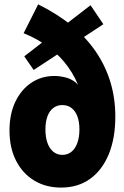

<svg xmlns="http://www.w3.org/2000/svg" viewBox="-20 -849 565 877"><path d="M258.8 7.8Q189.5 7.8 136.5 -24.2Q83.5 -56.2 53.5 -114.7Q23.4 -173.3 23.4 -252.9Q23.4 -328.1 50 -384Q76.7 -439.9 123 -470.9Q169.4 -502 228.5 -502Q252 -502 278.1 -495.6Q304.2 -489.3 324.7 -473.1Q345.2 -457 351.6 -427.7L322.3 -461.9H364.3L344.7 -438.5Q326.7 -493.2 291.7 -542.2Q256.8 -591.3 205.8 -630.9Q154.8 -670.4 87.9 -697.3L154.3 -829.1Q243.2 -785.2 309.3 -730.5Q375.5 -675.8 419.2 -610.8Q462.9 -545.9 484.9 -472.2Q506.8 -398.4 506.8 -316.4Q506.8 -218.3 477.1 -145.3Q447.3 -72.3 391.8 -32.2Q336.4 7.8 258.8 7.8ZM264.6 -141.6Q289.1 -141.6 306.6 -156Q324.2 -170.4 333.5 -196.5Q342.8 -222.7 342.8 -257.8Q342.8 -292.5 333.5 -317.4Q324.2 -342.3 306.6 -355.7Q289.1 -369.1 264.6 -369.1Q241.2 -369.1 223.9 -356.2Q206.5 -343.3 197 -318.4Q187.5 -293.5 187.5 -257.8Q187.5 -221.7 197 -195.6Q206.5 -169.4 223.9 -155.5Q241.2 -141.6 264.6 -141.6ZM133.8 -529.3 90.8 -591.8 393.6 -825.2 452.1 -738.3Z"/></svg>

Font: Reddit Sans Condensed Black
Style: Regular
Weight: 900
Designer: Stephen Hutchings
Foundry: Reddit
Version: Version 1.014